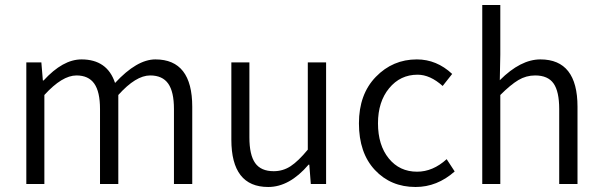

<svg xmlns="http://www.w3.org/2000/svg" viewBox="-20 -734 2399 766"><path d="M85 0V-485H145L151 -413H154Q231 -497 305 -497Q408 -497 439 -403Q526 -497 600 -497Q747 -497 747 -308V0H674V-299Q674 -368 651 -400.5Q628 -433 579 -433Q522 -433 452 -355V0H379V-299Q379 -368 356 -400.5Q333 -433 285 -433Q228 -433 157 -355V0Z M1050 12Q903 12 903 -177V-485H975V-186Q975 -116 998 -83.5Q1021 -51 1072 -51Q1109 -51 1139.5 -71Q1170 -91 1208 -137V-485H1281V0H1220L1214 -77H1211Q1135 12 1050 12Z M1638 12Q1539 12 1475.5 -56Q1412 -124 1412 -242Q1412 -358 1479.5 -427.5Q1547 -497 1643 -497Q1722 -497 1784 -439L1746 -391Q1696 -436 1646 -436Q1577 -436 1532.5 -382Q1488 -328 1488 -242Q1488 -155 1531 -102Q1574 -49 1644 -49Q1707 -49 1762 -99L1794 -50Q1724 12 1638 12Z M1904 0V-714H1976V-516L1974 -414Q2057 -497 2136 -497Q2284 -497 2284 -308V0H2211V-299Q2211 -369 2188.5 -401Q2166 -433 2115 -433Q2079 -433 2048 -414.5Q2017 -396 1976 -355V0Z"/></svg>

Font: Assistant
Style: Regular
Weight: 400
Designer: Hebrew By Ben Nathan, Latin by Paul Hunt
Version: Version 2.001;PS 002.001;hotconv 1.0.88;makeotf.lib2.5.64775